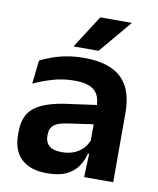

<svg xmlns="http://www.w3.org/2000/svg" viewBox="-80 -749 676 822"><g transform="rotate(10 258.0 -337.5)"><path d="M466.5 0H340L344.5 -120L341 -131V-284.5L340.5 -306.5Q340.5 -354.5 314.2 -377Q288 -399.5 228.5 -399.5Q178 -399.5 133.8 -386.2Q89.5 -373 52 -355.5L63 -457.5Q85 -469 113.2 -479.2Q141.5 -489.5 176.5 -496Q211.5 -502.5 252 -502.5Q312 -502.5 353.5 -488.2Q395 -474 419.8 -447.5Q444.5 -421 455.5 -384.2Q466.5 -347.5 466.5 -303ZM179.5 11.5Q106.5 11.5 68.2 -25Q30 -61.5 30 -129V-143Q30 -214.5 74 -248.8Q118 -283 213.5 -296L352.5 -315L360 -232.5L232 -214Q190 -208.5 172.2 -194Q154.5 -179.5 154.5 -151.5V-146.5Q154.5 -119 171.8 -103.8Q189 -88.5 226 -88.5Q259 -88.5 282.5 -99Q306 -109.5 321.2 -126.8Q336.5 -144 343 -165.5L361 -102H339Q331 -70.5 313.2 -44.8Q295.5 -19 263.5 -3.8Q231.5 11.5 179.5 11.5ZM199 -544.5 289.5 -685.5H425.5V-684L307 -543H199Z"/></g></svg>

Font: Anek Kannada SemiBold
Style: Regular
Weight: 600
Version: Version 1.003